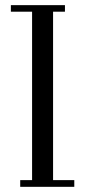

<svg xmlns="http://www.w3.org/2000/svg" viewBox="-20 -722 327 742"><path d="M22 -676.8V-702.1H231V-676.8H185.1V-25.9H267.1V0H58.1V-25.9H104V-676.8Z"/></svg>

Font: Dehuti Alt
Style: Book
Weight: 400
Version: Version 1.2